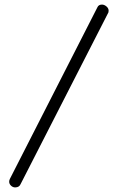

<svg xmlns="http://www.w3.org/2000/svg" viewBox="-20 -789 514 836"><path d="M424 -769Q434 -769 443.5 -761Q453 -753 453 -742Q453 -734 449 -729L70 12Q64 27 46 27Q36 27 28 19.5Q20 12 20 2Q20 -4 23 -10L404 -757Q409 -769 424 -769Z"/></svg>

Font: Dosis
Style: Book
Weight: 400
Designer: EdgarTolentino, PabloImpallari, IginoMarini
Foundry: EdgarTolentino, PabloImpallari, IginoMarini
Version: Version 1.007